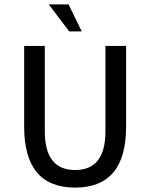

<svg xmlns="http://www.w3.org/2000/svg" viewBox="-20 -842 684 874"><path d="M554 -265Q554 12 322 12Q90 12 90 -265V-633H184V-244Q184 -68 322 -68Q460 -68 460 -244V-633H554ZM295 -699 202 -822H292L352 -699Z"/></svg>

Font: TajawalTap Med
Style: Regular
Weight: 500
Designer: Boutros Fonts
Foundry: Created by Boutros International 2017
Version: Version 2.700